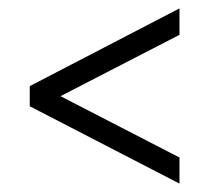

<svg xmlns="http://www.w3.org/2000/svg" viewBox="-20 -435 496 457"><path d="M407.2 2 50.8 -182.1V-230L407.2 -415V-352.1L124 -206.1L407.2 -60.1Z"/></svg>

Font: Junicode SmCond
Style: Italic
Weight: 400
Width: 4
Italic angle: -11°
Designer: Peter S. Baker
Version: Version 2.206